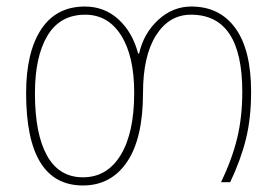

<svg xmlns="http://www.w3.org/2000/svg" viewBox="-20 -558 853 588"><path d="M60 -273Q60 -398 106 -468Q152 -538 240 -538Q300 -538 343 -498.5Q386 -459 403 -394H406Q420 -456 464.5 -497Q509 -538 566 -538Q653 -538 701 -471.5Q749 -405 749 -277Q749 -197 733.5 -133.5Q718 -70 685 0H657Q691 -71 706.5 -135.5Q722 -200 722 -277Q722 -513 565 -513Q498 -513 458 -450Q418 -387 418 -274Q418 -134 369 -62Q320 10 234 10Q60 10 60 -273ZM391 -274Q391 -386 351 -449.5Q311 -513 241 -513Q164 -513 125.5 -449Q87 -385 87 -272Q87 -148 124 -81.5Q161 -15 234 -15Q308 -15 349.5 -83Q391 -151 391 -274Z"/></svg>

Font: Noto Sans Georgian Thin
Style: Regular
Weight: 250
Designer: Monotype Design team
Foundry: Monotype Imaging Inc.
Version: Version 1.000